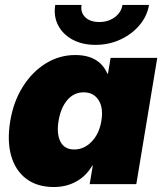

<svg xmlns="http://www.w3.org/2000/svg" viewBox="-20 -752 662 784"><path d="M199.7 11.7Q132.3 11.7 87.6 -21.7Q43 -55.2 25.6 -116Q8.3 -176.8 22 -258.8Q35.2 -337.9 73.5 -398.4Q111.8 -459 167.2 -493.2Q222.7 -527.3 287.1 -527.3Q385.3 -527.3 418.5 -451.2H420.9L431.6 -515.6H622.1L536.6 0H346.2L358.9 -76.2H356.9Q332.5 -33.7 291.7 -11Q251 11.7 199.7 11.7ZM283.2 -141.6Q323.2 -141.6 354.2 -173.6Q385.3 -205.6 394 -258.8Q402.8 -312 382.3 -343.5Q361.8 -375 321.8 -375Q281.7 -375 254.9 -343.5Q228 -312 219.2 -258.8Q210.4 -205.6 226.8 -173.6Q243.2 -141.6 283.2 -141.6ZM370.1 -568.8Q315.4 -568.8 275.6 -590.6Q235.8 -612.3 217 -649.4Q198.2 -686.5 205.6 -731.9H313Q308.1 -701.2 328.1 -681.6Q348.1 -662.1 385.3 -662.1Q421.9 -662.1 448.5 -681.6Q475.1 -701.2 480 -731.9H588.4Q581.1 -686.5 549.8 -649.4Q518.6 -612.3 471.7 -590.6Q424.8 -568.8 370.1 -568.8Z"/></svg>

Font: Inter Display Black
Style: Italic
Weight: 900
Italic angle: -9.39999°
Designer: Rasmus Andersson
Foundry: rsms
Version: Version 4.000;git-a52131595